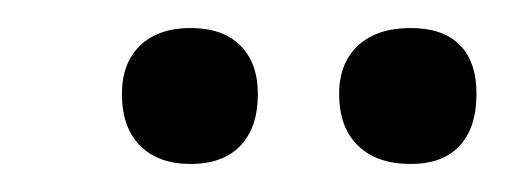

<svg xmlns="http://www.w3.org/2000/svg" viewBox="-20 -586 360 137"><path d="M222 -519Q222 -541 235.5 -553.5Q249 -566 273 -566Q296 -566 308 -554Q320 -542 320 -519Q320 -495 308 -482Q296 -469 273 -469Q249 -469 235.5 -482Q222 -495 222 -519ZM67 -519Q67 -541 80 -553.5Q93 -566 116 -566Q139 -566 151.5 -553.5Q164 -541 164 -519Q164 -495 151.5 -482Q139 -469 116 -469Q93 -469 80 -482Q67 -495 67 -519Z"/></svg>

Font: Cormorant Infant SemiBold
Style: Italic
Weight: 600
Italic angle: -10°
Designer: Christian Thalmann (Catharsis Fonts)
Foundry: Catharsis Fonts
Version: Version 4.000